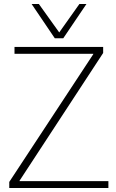

<svg xmlns="http://www.w3.org/2000/svg" viewBox="-20 -933 578 953"><path d="M26 0V-30L443 -664V-666H52V-700H492V-670L77 -36V-34H518V0ZM409 -913 294 -743H252L137 -913H173L274 -772L374 -913Z"/></svg>

Font: Georama ExtraCondensed Thin ExtraLight
Style: Regular
Weight: 250
Version: Version 1.001